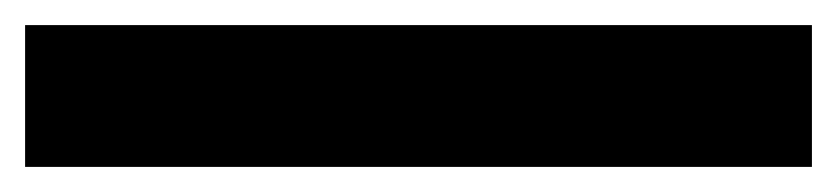

<svg xmlns="http://www.w3.org/2000/svg" viewBox="-22 52 667 153"><path d="M-2 185V72H625V185Z"/></svg>

Font: Mplus 1p ExtraBold
Style: Regular
Weight: 800
Version: Version 1.061